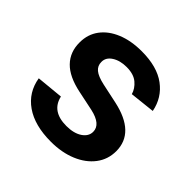

<svg xmlns="http://www.w3.org/2000/svg" viewBox="-147 -693 843 843"><g transform="rotate(45 274.5 -271.5)"><path d="M497.2 -401.3 380 -388.5Q372.5 -415.5 348.2 -436.1Q323.9 -456.7 279.5 -456.7Q239.3 -456.7 212.2 -439.3Q185 -421.9 185.4 -394.2Q185 -370.4 202.9 -355.3Q220.9 -340.2 262.4 -331L355.5 -311.1Q508.5 -277.7 508.9 -163.4Q508.9 -111.9 479 -72.6Q449.2 -33.4 396.7 -11.4Q344.1 10.7 275.9 10.7Q175.4 10.7 114.7 -31.6Q54 -73.9 41.9 -148.8L167.3 -160.9Q183.9 -86.3 275.6 -86.3Q321.4 -86.3 349.3 -104.9Q377.1 -123.6 377.1 -151.6Q377.1 -197.4 303.6 -213.8L210.6 -233.3Q132.1 -249.6 94.5 -288.5Q56.8 -327.4 57.2 -387.1Q57.2 -437.5 84.9 -474.6Q112.6 -511.7 162.3 -532.1Q212 -552.6 277.7 -552.6Q373.6 -552.6 428.8 -511.5Q484 -470.5 497.2 -401.3Z"/></g></svg>

Font: Inter UI Semi Bold
Style: Regular
Weight: 600
Designer: Rasmus Andersson
Foundry: rsms
Version: 3.2;8d6f07862